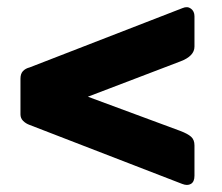

<svg xmlns="http://www.w3.org/2000/svg" viewBox="-20 -623 629 544"><path d="M531 -125Q531 -108 521 -102Q511 -96 496 -102L64 -269Q53 -273 45.5 -280.5Q38 -288 38 -299V-400Q38 -414 45 -421.5Q52 -429 64 -432L497 -600Q511 -606 521 -598.5Q531 -591 531 -577V-491Q531 -464 491 -449L229 -349L491 -252Q512 -244 521.5 -235.5Q531 -227 531 -211Z"/></svg>

Font: Libre Franklin Thin ExtraBold
Style: Regular
Weight: 800
Version: Version 3.000